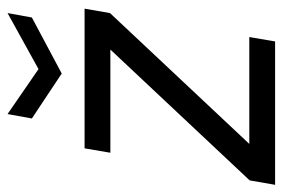

<svg xmlns="http://www.w3.org/2000/svg" viewBox="-152 -624 766 521"><g transform="rotate(-90 231.5 -363.0)"><path d="M-9 0 3 -69 358 -447H78L90 -517H469L457 -448L102 -70H392L380 0ZM457 -726 445 -660 293 -579 171 -660 183 -726 305 -642Z"/></g></svg>

Font: DM Sans 11pt
Style: Italic
Weight: 400
Italic angle: -10°
Version: Version 4.004;gftools[0.9.30]